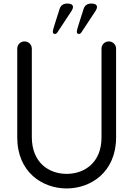

<svg xmlns="http://www.w3.org/2000/svg" viewBox="-20 -1041 750 1080"><path d="M551 -268C551 -126 455 -63 355 -63C255 -63 159 -126 159 -270V-767C159 -790 141 -808 118 -808C95 -808 77 -790 77 -767V-268C77 -73 218 19 355 19C491 19 633 -73 633 -268V-767C633 -790 615 -808 592 -808C569 -808 551 -790 551 -767ZM316 -993C287 -902 277 -873 277 -862C277 -853 284 -850 289 -850C294 -850 299 -853 303 -859L384 -982C401 -1011 383 -1021 359 -1021C337 -1021 323 -1012 316 -993ZM451 -993C422 -902 412 -873 412 -862C412 -853 419 -850 424 -850C429 -850 434 -853 438 -859L519 -982C536 -1011 518 -1021 494 -1021C472 -1021 458 -1012 451 -993Z"/></svg>

Font: Fabada
Style: Regular
Weight: 400
Designer: deFharo
Foundry: deFharo.com
Version: Version 4.000 2011 initial release